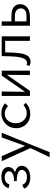

<svg xmlns="http://www.w3.org/2000/svg" viewBox="1014 -1473 748 2816"><g transform="rotate(-90 1388.0 -65.0)"><path d="M364 -119Q364 -63 315.5 -29Q267 5 193 5Q130 5 87 -19.5Q44 -44 29 -86L86 -112Q97 -77 126.5 -60.5Q156 -44 198 -44Q246 -44 275 -65Q304 -86 304 -119Q304 -193 140 -193V-233Q209 -233 246.5 -253Q284 -273 284 -306Q284 -333 259 -351.5Q234 -370 193 -370Q153 -370 126.5 -351.5Q100 -333 91 -300L36 -313Q52 -367 96.5 -393Q141 -419 202 -419Q267 -419 306.5 -392Q346 -365 346 -317Q346 -281 325 -256Q304 -231 267 -218Q364 -195 364 -119Z M849 -414 564 289H491L624 7L432 -414H506L656 -71L780 -414Z M916 -201Q916 -263 945 -312.5Q974 -362 1024.5 -390.5Q1075 -419 1137 -419Q1220 -419 1281 -366L1240 -321Q1189 -369 1129 -369Q1066 -369 1027.5 -322.5Q989 -276 989 -208Q989 -161 1008.5 -124Q1028 -87 1062 -67Q1096 -47 1138 -47Q1169 -47 1199 -59.5Q1229 -72 1254 -95L1287 -61Q1254 -27 1212 -11Q1170 5 1126 5Q1066 5 1018 -21.5Q970 -48 943 -95Q916 -142 916 -201Z M1760 0H1695L1699 -339L1463 0H1389V-414H1454L1449 -71L1687 -414H1760Z M2263 0H2197V-363H2028Q2026 -232 2016.5 -155Q2007 -78 1977.5 -34.5Q1948 9 1889 9Q1859 9 1828 -9L1845 -49Q1862 -43 1876 -43Q1916 -43 1937 -89.5Q1958 -136 1965 -213.5Q1972 -291 1973 -414H2263Z M2735 -144Q2735 -79 2685.5 -39.5Q2636 0 2555 0H2419V-414H2482V-271H2571Q2648 -271 2691.5 -237Q2735 -203 2735 -144ZM2673 -133Q2673 -174 2643 -197.5Q2613 -221 2559 -221H2482V-51H2573Q2620 -51 2646.5 -73Q2673 -95 2673 -133Z"/></g></svg>

Font: Ysabeau
Style: Regular
Weight: 400
Designer: Christian Thalmann (Catharsis Fonts)
Version: Version 0.003